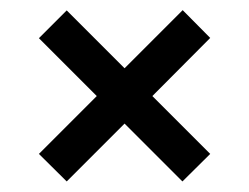

<svg xmlns="http://www.w3.org/2000/svg" viewBox="-20 -440 481 371"><path d="M108.9 -419.9 220.7 -308.1 333 -420.4 386.2 -366.7 274.4 -254.4 386.2 -142.6 332.5 -89.4 220.7 -201.2 108.9 -89.4 55.2 -142.6 167 -254.4 55.2 -366.2Z"/></svg>

Font: Proletarsk
Style: Regular
Weight: 400
Designer: Peter Wiegel, original typeface by Carl Albert Fahrenwaldt 1901
Foundry: Peter Wiegel
Version: Version 1.000 2010 initial release